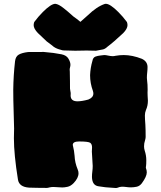

<svg xmlns="http://www.w3.org/2000/svg" viewBox="-20 -947 837 997"><path d="M581.5 29.3Q574.2 29.3 566.9 28.3Q525.9 26.4 492.7 20.5Q458.5 16.6 457.5 -28.3Q457.5 -42.5 459.5 -56.9Q461.4 -71.3 461.4 -85.4Q460.9 -99.1 457 -159.7L458 -181.6Q458 -197.8 449 -205.1Q439.9 -212.4 390.6 -212.4Q357.9 -212.4 357.9 -194.3Q365.7 -162.1 367.2 -138.7Q368.7 -102.5 383.3 -67.4Q387.7 -57.6 387.7 -47.4Q387.7 -22.9 362.8 3.4Q347.2 19.5 331.1 22.9Q314.9 26.4 303.2 26.4Q292.5 26.4 266.1 24.4L257.3 23.9Q246.6 23.9 235.8 26.4Q229 28.8 222.7 28.8L171.4 28.3Q151.4 28.3 131.3 27.3Q79.1 23.9 73.2 -14.6Q52.2 -145 52.2 -229.5L53.2 -279.8Q52.7 -325.2 50.8 -370.1Q48.8 -426.3 48.8 -481.9Q49.8 -555.7 58.1 -628.9Q61 -653.8 77.4 -663.3Q93.8 -672.9 126 -676.8Q132.8 -677.2 207.5 -677.2Q261.2 -672.9 299.8 -665Q325.2 -659.7 335.4 -642.3Q345.7 -625 345.7 -610.8Q345.7 -604.5 343.8 -597.7Q341.8 -590.8 341.8 -584.5Q341.8 -580.1 342.5 -575.2Q343.3 -570.3 343.3 -523.9Q343.3 -493.2 343.5 -486.6Q343.8 -480 345.5 -473.6Q347.2 -467.3 347.2 -460L346.7 -451.2Q346.7 -420.9 382.3 -420.9Q405.3 -420.9 439 -430.2Q464.8 -440.9 464.8 -461.4Q464.8 -467.8 462.4 -475.1Q447.8 -514.6 447.8 -556.6Q449.2 -594.2 460 -631.3Q462.9 -648.4 476.1 -653.3Q487.3 -657.2 500.5 -658.7L521 -661.1Q529.8 -661.1 539.6 -658.7Q552.7 -655.8 564.9 -655.3Q572.3 -655.3 579.6 -657.2Q601.1 -661.1 622.6 -661.1Q667 -661.1 716.8 -641.6Q745.6 -627.9 746.1 -599.6Q746.1 -585 744.4 -570.6Q742.7 -556.2 742.7 -542.5Q742.7 -534.2 744.1 -526.4Q746.6 -509.8 746.6 -481.4L746.1 -465.8Q746.1 -457 746.6 -448.7Q748 -436.5 748 -424.3Q748 -397.5 737.8 -375.5Q732.4 -362.3 732.4 -347.2Q732.4 -330.6 734.9 -298.8Q736.3 -273.4 736.3 -235.4Q735.8 -226.6 732.9 -217.3Q728 -203.6 728 -187Q728 -175.8 731.4 -165Q739.7 -140.1 739.7 -115.2Q739.7 -92.8 738.3 -84.5Q737.3 -81.1 737.3 -78.6Q737.3 -76.2 737.8 -74.2Q742.2 -63 742.2 -51.8Q742.2 -30.3 716.3 4.9Q705.1 19.5 689.7 22.7Q674.3 25.9 660.2 25.9Q647.9 25.9 636.2 24.2Q624.5 22.5 613.3 22.5Q601.6 22.9 590.3 27.8Q586.4 29.3 581.5 29.3ZM478.5 -683.6 429.7 -684.6Q403.3 -683.6 370.6 -683.6L312 -685.1Q303.7 -685.1 295.4 -688.5Q274.4 -693.4 258.8 -704.1Q258.8 -705.1 222.7 -731.9L176.8 -775.4Q154.8 -798.3 154.8 -816.4Q154.8 -823.7 157.7 -832.5Q178.2 -860.4 202.6 -884.8Q245.1 -927.2 267.1 -927.2Q284.2 -925.8 311.5 -903.8Q327.6 -891.6 361.3 -861.3Q378.4 -849.6 397.5 -833.5Q434.1 -865.2 435.5 -867.2Q482.9 -913.1 524.9 -926.8L529.8 -927.2Q551.8 -927.2 594.2 -884.8Q618.7 -860.4 639.2 -832.5Q642.1 -823.7 642.1 -816.4Q642.1 -798.3 620.1 -775.4Q570.3 -728.5 537.6 -704.1Q525.9 -692.9 514.9 -690.4Q503.9 -688 478.5 -683.6Z"/></svg>

Font: Kaph
Style: Regular
Weight: 400
Designer: GGBotNet
Foundry: f0n7.com
Version: 1.10